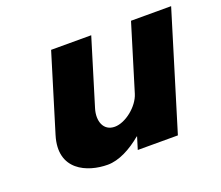

<svg xmlns="http://www.w3.org/2000/svg" viewBox="-94 -662 916 796"><g transform="rotate(-20 364.0 -264.0)"><path d="M727.7 -528H550.7L462 -238C446.4 -187 385.1 -138 337.9 -138C287.1 -138 270.9 -187 286.5 -238L375.2 -528H198.2L94.8 -190C51.1 -47 167.7 0 256.5 0C306.4 0 360.7 -29 408.6 -69H410.4L393.8 -15H570.8Z"/></g></svg>

Font: Hussar
Style: BdSuprConOblThree
Weight: 700
Foundry: Cannot Into Space Fonts
Version: Version 2.00